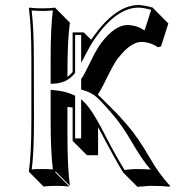

<svg xmlns="http://www.w3.org/2000/svg" viewBox="-20 -678 728 759"><path d="M367.7 -64.5H323.7L267.1 -121.1V-252.9Q256.8 -254.4 246.6 -255.4V-143.6Q246.6 -14.6 256.3 56.6L200.2 0L198.2 2.9L254.4 59.6Q236.3 56.6 203.6 56.6Q171.4 56.6 152.3 59.6L96.2 2.9L94.2 0Q104 -68.4 104 -200.2V-444.8Q104 -573.7 94.2 -645L96.2 -647.9Q114.3 -645 147 -645Q179.7 -645 198.2 -647.9L200.2 -645L256.3 -588.4Q246.6 -521.5 246.6 -388.7V-374Q257.8 -382.3 267.1 -393.6V-549.8H311L340.3 -521Q344.2 -526.9 347.2 -530.8Q436.5 -656.7 526.9 -658.2Q548.3 -657.7 584 -647.9L588.9 -642.1L645.5 -585.4L616.7 -494.6L604.5 -491.2Q573.7 -511.7 539.6 -512.2Q497.6 -512.2 449.2 -451.2Q446.8 -447.8 444.3 -445.3Q428.2 -423.8 392.6 -350.1Q377.9 -320.8 367.7 -306.2V-302.7Q376 -295.9 383.3 -288.1L439.9 -231.4Q451.2 -220.2 485.4 -180.7Q525.9 -134.3 572.3 -53.7Q610.4 12.2 652.3 56.6L649.4 60.5Q623 56.6 572.8 56.6Q566.4 56.6 523.4 60.5L466.8 3.9Q439 -40.5 376 -160.2Q373 -165 371.1 -168.9Q370.6 -169.9 369.1 -172.4Q367.7 -174.8 367.7 -175.3ZM300.8 -130.9V-286.1L318.4 -268.6Q342.8 -242.7 379.9 -173.8Q387.2 -160.2 400.9 -133.3Q439 -60.1 472.2 -6.3Q506.3 -9.8 516.1 -9.8Q544.4 -9.8 575.2 -7.8Q540.5 -47.4 496.6 -124Q460.4 -186 421.4 -230.5Q371.6 -288.1 353 -301.3Q333 -314.9 308.1 -321.8L300.8 -323.7V-366.2L303.2 -368.7Q311.5 -379.4 343.8 -446.3Q362.8 -484.9 379.9 -507.8Q433.6 -578.1 482.9 -579.1Q520 -578.6 549.8 -558.6L552.2 -559.6L577.6 -639.2Q545.4 -647.9 526.9 -647.9Q439.9 -647 355 -525.4Q338.4 -501.5 319.8 -465.3L300.8 -429.2V-540H276.9V-390.1L274.9 -387.2Q242.2 -348.1 190.4 -347.2L180.2 -346.7V-444.8Q180.2 -570.8 189 -636.7Q168.5 -634.8 147 -634.8Q125.5 -634.8 105 -636.7Q113.8 -565.9 113.8 -444.8L114.3 -200.2Q114.3 -75.2 105.5 -8.3Q126.5 -10.3 147 -9.8Q168 -9.8 189 -8.3Q180.2 -78.6 180.2 -200.2V-322.8L190.9 -321.8Q238.3 -317.9 271.5 -302.2L276.9 -299.8V-130.9Z"/></svg>

Font: Linux Biolinum Shadow O
Style: Regular
Weight: 400
Designer: Philipp H. Poll
Foundry: Philipp H. Poll
Version: Version 1.0.4